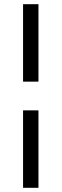

<svg xmlns="http://www.w3.org/2000/svg" viewBox="-20 -740 294 916"><path d="M90 -350.5V-720H163.5V-350.5ZM90 156V-213.5H163.5V156Z"/></svg>

Font: Manrope ExtraLight
Style: Regular
Weight: 400
Version: Version 4.504